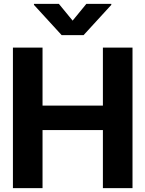

<svg xmlns="http://www.w3.org/2000/svg" viewBox="-20 -974 753 994"><path d="M200.2 0H46.9V-727.5H200.2V-427.2H512.7V-727.5H666V0H512.7V-300.8H200.2ZM155.8 -948.7V-954.1H284.7L356 -867.2L427.2 -954.1H556.2V-948.7L412.6 -792H299.3Z"/></svg>

Font: Inter Tight Stencil
Style: Bold
Weight: 700
Designer: Rasmus Andersson
Foundry: rsms
Version: Version 3.004;Glyphs 3.1.2 (3151)